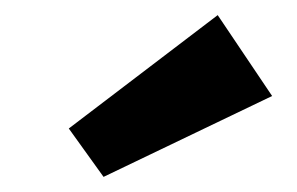

<svg xmlns="http://www.w3.org/2000/svg" viewBox="-20 -758 393 254"><path d="M117 -524 71 -588 268 -738 340 -631Z"/></svg>

Font: Taylor Sans Bold LRS
Style: Bold
Weight: 700
Italic angle: -8°
Designer: Natanael Gama
Version: Version 1.001 September 8, 2015